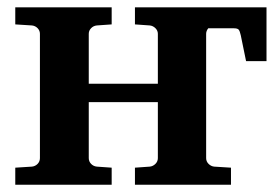

<svg xmlns="http://www.w3.org/2000/svg" viewBox="-20 -508 765 528"><path d="M552.7 -430.2Q546.9 -422.9 546.9 -415V-73.2Q546.9 -64 553.5 -57.4Q560.1 -50.8 568.8 -49.8L615.2 -46.9V0H351.1V-46.9L392.1 -49.8Q400.9 -50.8 407.5 -57.4Q414.1 -64 414.1 -73.2V-227.1H224.1V-73.2Q224.1 -64 230.5 -57.4Q236.8 -50.8 246.1 -49.8L287.1 -46.9V0H22V-46.9L67.9 -49.8Q77.1 -50.8 83.5 -57.4Q89.8 -64 89.8 -73.2V-415Q89.8 -423.8 83.5 -430.4Q77.1 -437 67.9 -438L22 -440.9V-487.8H287.1V-440.9L246.1 -438Q236.8 -437 230.5 -430.4Q224.1 -423.8 224.1 -415V-277.8H414.1V-415Q414.1 -423.8 407.5 -430.4Q400.9 -437 392.1 -438L351.1 -440.9V-487.8H712.9V-339.8H656.7L642.1 -411.1Q639.6 -422.4 636.5 -426.3Q633.3 -430.2 623 -430.2Z"/></svg>

Font: Charis SIL CyrE
Style: Bold
Weight: 700
Foundry: SIL International
Version: Version 5.000